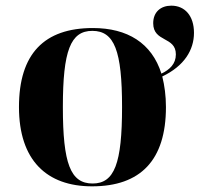

<svg xmlns="http://www.w3.org/2000/svg" viewBox="-20 -648 710 678"><path d="M305 10C476 10 566 -82 566 -270C566 -310 561 -346 553 -378C631 -415 665 -472 665 -532C665 -592 633 -628 585 -628C548 -628 521 -606 521 -566C521 -498 601 -520 601 -456C601 -422 579 -402 550 -388C516 -496 430 -549 308 -549C136 -549 47 -458 47 -270C47 -82 145 10 305 10ZM307 0C229 0 202 -70 202 -270C202 -469 229 -539 306 -539C384 -539 411 -469 411 -270C411 -70 384 0 307 0Z"/></svg>

Font: Noto Serif Display
Style: Bold
Weight: 700
Designer: Monotype Design Team
Foundry: Monotype Imaging Inc.
Version: Version 2.009